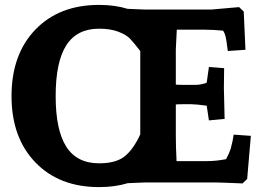

<svg xmlns="http://www.w3.org/2000/svg" viewBox="-20 -744 1045 783"><path d="M1003 -190 988 -14 969 4Q875 0 855 0H573L501 3Q449 19 384 19Q221 19 124 -82Q27 -183 27 -352Q27 -522 124 -623Q221 -724 384 -724Q449 -724 500 -708Q566 -705 573 -705H841L955 -715L974 -697L981 -541L909 -536Q903 -584 900 -595Q897 -608 890 -619Q850 -623 811 -623H701Q697 -551 697 -542V-399Q707 -398 723 -398H779Q788 -398 799 -400Q810 -402 816 -404L823 -407L832 -471L894 -466Q893 -406 893 -386L896 -259L832 -253L823 -313Q779 -319 759 -319H728Q704 -319 697 -318V-193Q697 -147 700 -87H825Q862 -87 902 -95Q915 -119 921 -138Q930 -172 933 -195ZM552 -196V-536Q524 -572 509.5 -587Q495 -602 463 -614.5Q431 -627 384 -627Q294 -627 250.5 -559.5Q207 -492 207 -352Q207 -213 250.5 -145.5Q294 -78 384 -78Q453 -78 488.5 -106.5Q524 -135 552 -196Z"/></svg>

Font: Andada
Style: Bold
Weight: 700
Designer: Carolina Giovagnoli
Foundry: Carolina Giovagnoli
Version: Version 1.003